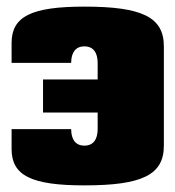

<svg xmlns="http://www.w3.org/2000/svg" viewBox="-20 -550 530 580"><path d="M15 -360H195C195 -392 209 -410 235 -410C261 -410 275 -392 275 -360V-310H110V-210H275V-160C275 -128 261 -110 235 -110C209 -110 195 -128 195 -160H15V-100C15 -20 74 10 235 10C410 10 475 -22 475 -110V-410C475 -498 410 -530 235 -530C74 -530 15 -500 15 -420Z"/></svg>

Font: MikodacsPCS
Style: Regular
Weight: 900
Designer: gluk (gluksza@wp.pl)
Foundry: gluk (gluksza@wp.pl)
Version: Version 0.27